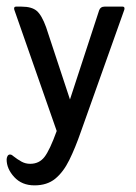

<svg xmlns="http://www.w3.org/2000/svg" viewBox="-28 -388 409 579"><path d="M143 7 15 -359Q13 -368 20 -368H37Q68 -368 83 -355Q98 -342 111 -306L183 -88L271 -357Q275 -368 287 -368H342Q349 -368 347 -359L216 9Q199 58 181 94.5Q163 131 138.5 151Q114 171 76 171Q38 171 15 146Q-8 121 -8 93Q-8 88 -5.5 83Q-3 78 2 78Q7 78 11 82Q25 93 37 99.5Q49 106 63 106Q90 106 106 85.5Q122 65 143 7Z"/></svg>

Font: Zain
Style: Regular
Weight: 400
Designer: Zain,Boutros
Foundry: Mobile Telecommunications Company (Zain), 2024
Version: Version 1.51; ttfautohint (v1.8.4)